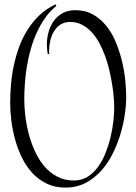

<svg xmlns="http://www.w3.org/2000/svg" viewBox="-20 -688 628 884"><path d="M561 -242.2Q561 -202.6 554 -156Q546.9 -109.4 532.2 -63Q517.6 -16.6 495.1 26.6Q472.7 69.8 441.7 102.8Q410.6 135.7 370.8 155.8Q331.1 175.8 281.7 175.8Q232.9 175.8 195.1 157.5Q157.2 139.2 128.9 108.6Q100.6 78.1 81.1 38.1Q61.5 -2 49.6 -45.4Q37.6 -88.9 32.2 -132.8Q26.9 -176.8 26.9 -215.8Q26.9 -257.3 30.8 -301.5Q34.7 -345.7 44.2 -389.4Q53.7 -433.1 69.3 -474.9Q85 -516.6 108.2 -553Q131.3 -589.4 162.8 -618.9Q194.3 -648.4 235.8 -668L239.7 -661.1Q210.4 -637.2 188.2 -606Q166 -574.7 149.7 -538.8Q133.3 -502.9 122.1 -463.6Q110.8 -424.3 104.2 -384.5Q97.7 -344.7 94.7 -305.4Q91.8 -266.1 91.8 -230Q91.8 -196.3 96.4 -155.8Q101.1 -115.2 111.8 -73.7Q122.6 -32.2 140.1 6.8Q157.7 45.9 183.1 76.2Q208.5 106.4 242.7 124.8Q276.9 143.1 320.8 143.1Q356 143.1 383.5 125.7Q411.1 108.4 431.6 80.1Q452.1 51.8 466.3 15.6Q480.5 -20.5 489.3 -57.6Q498 -94.7 502 -129.6Q505.9 -164.6 505.9 -190.9Q505.9 -211.4 503.7 -239.5Q501.5 -267.6 496.3 -299.3Q491.2 -331.1 483.4 -364.7Q475.6 -398.4 463.9 -430.4Q452.1 -462.4 436.8 -490.7Q421.4 -519 401.4 -540.5Q381.3 -562 356.9 -574.5Q332.5 -586.9 302.7 -586.9Q276.4 -586.9 257.8 -574.5Q239.3 -562 227.8 -542.5Q216.3 -522.9 211.2 -499.3Q206.1 -475.6 206.1 -453.1Q206.1 -450.2 206.1 -446.5Q206.1 -442.9 207 -439.9L199.7 -439Q198.2 -449.7 197 -460.7Q195.8 -471.7 195.8 -482.9Q195.8 -513.2 203.9 -541.7Q211.9 -570.3 228 -592.3Q244.1 -614.3 268.8 -627.7Q293.5 -641.1 326.7 -641.1Q373 -641.1 408.4 -621.1Q443.8 -601.1 470 -568.4Q496.1 -535.6 513.4 -493.4Q530.8 -451.2 541.5 -407Q552.2 -362.8 556.6 -319.8Q561 -276.9 561 -242.2Z"/></svg>

Font: Montez
Style: Regular
Weight: 400
Designer: Astigmatic (AOETI)
Foundry: Astigmatic (AOETI)
Version: Version 1.000